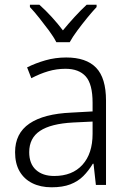

<svg xmlns="http://www.w3.org/2000/svg" viewBox="-20 -785 547 815"><path d="M261 -541Q346 -541 388 -497.5Q430 -454 430 -358V0H387L377 -90H374Q356 -60 333.5 -37.5Q311 -15 278.5 -2.5Q246 10 199 10Q152 10 117 -7.5Q82 -25 63 -58Q44 -91 44 -139Q44 -219 105 -260.5Q166 -302 283 -307L373 -312V-349Q373 -428 344 -460.5Q315 -493 258 -493Q220 -493 184.5 -482.5Q149 -472 113 -453L95 -499Q131 -517 173 -529Q215 -541 261 -541ZM290 -265Q196 -260 150 -229.5Q104 -199 104 -139Q104 -90 132.5 -64Q161 -38 210 -38Q287 -38 330 -85.5Q373 -133 373 -217V-269ZM390 -755Q372 -736 350 -709Q328 -682 308 -655Q288 -628 276 -606H219Q208 -628 188 -655Q168 -682 146.5 -709Q125 -736 107 -755V-765H147Q173 -742 199.5 -713Q226 -684 247 -656Q270 -684 296.5 -713Q323 -742 348 -765H390Z"/></svg>

Font: Noto Sans Display Light
Style: Regular
Weight: 300
Designer: Monotype Design Team
Foundry: Monotype Imaging Inc.
Version: Version 2.003